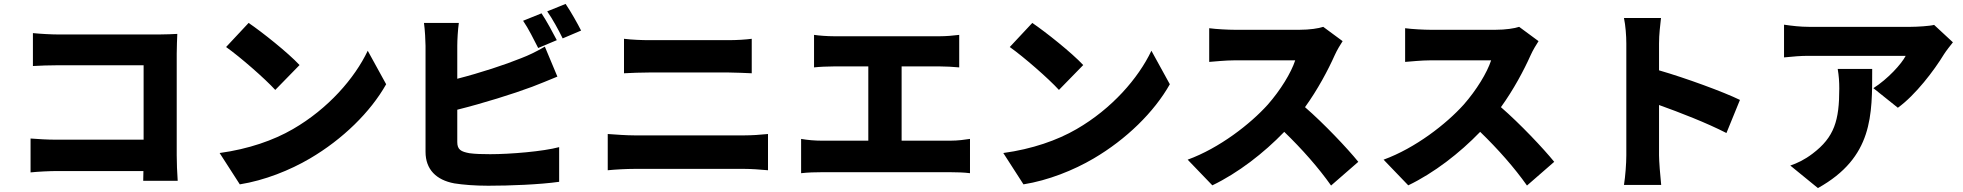

<svg xmlns="http://www.w3.org/2000/svg" viewBox="-20 -893 10020 980"><path d="M136 -186V-13C172 -17 235 -20 273 -20H712L711 30H887C884 -9 882 -66 882 -100V-619C882 -652 884 -696 885 -720C870 -719 822 -717 790 -717H280C244 -717 188 -720 148 -724V-556C179 -558 235 -560 280 -560H713V-180H268C221 -180 175 -183 136 -186Z M1249 -776 1134 -653C1206 -602 1332 -492 1385 -434L1509 -561C1449 -625 1318 -729 1249 -776ZM1101 -112 1204 48C1330 28 1460 -24 1562 -84C1729 -182 1871 -321 1951 -463L1857 -634C1790 -493 1655 -338 1475 -234C1377 -177 1248 -132 1101 -112Z M2744 -825 2650 -787C2677 -748 2706 -689 2727 -648L2822 -688C2804 -723 2769 -788 2744 -825ZM2867 -873 2773 -835C2800 -797 2832 -738 2852 -697L2946 -737C2929 -771 2893 -835 2867 -873ZM2322 -776H2144C2149 -742 2152 -681 2152 -659C2152 -592 2152 -243 2152 -118C2152 -28 2207 26 2299 43C2343 50 2404 55 2472 55C2583 55 2735 49 2834 35V-142C2752 -120 2586 -106 2482 -106C2440 -106 2405 -107 2376 -111C2333 -119 2314 -129 2314 -168V-333C2446 -366 2600 -414 2696 -450C2731 -463 2781 -484 2825 -502L2761 -655C2715 -628 2679 -611 2640 -596C2559 -563 2431 -521 2314 -491V-659C2314 -688 2317 -742 2322 -776Z M3165 -695V-519C3201 -521 3254 -523 3294 -523C3353 -523 3644 -523 3699 -523C3735 -523 3787 -520 3817 -519V-695C3788 -691 3741 -688 3699 -688C3642 -688 3390 -688 3293 -688C3258 -688 3204 -690 3165 -695ZM3082 -209V-24C3122 -28 3178 -31 3219 -31C3286 -31 3714 -31 3779 -31C3810 -31 3861 -28 3900 -24V-209C3863 -205 3815 -202 3779 -202C3714 -202 3286 -202 3219 -202C3178 -202 3124 -206 3082 -209Z M4069 -184V-9C4104 -13 4142 -14 4173 -14H4832C4857 -14 4902 -13 4931 -9V-184C4905 -180 4870 -175 4832 -175H4582V-554H4778C4807 -554 4844 -552 4876 -549V-715C4845 -711 4808 -708 4778 -708H4236C4205 -708 4161 -711 4135 -715V-549C4161 -552 4205 -554 4236 -554H4412V-175H4173C4141 -175 4102 -178 4069 -184Z M5249 -776 5134 -653C5206 -602 5332 -492 5385 -434L5509 -561C5449 -625 5318 -729 5249 -776ZM5101 -112 5204 48C5330 28 5460 -24 5562 -84C5729 -182 5871 -321 5951 -463L5857 -634C5790 -493 5655 -338 5475 -234C5377 -177 5248 -132 5101 -112Z M6833 -683 6734 -756C6711 -748 6664 -741 6614 -741C6566 -741 6340 -741 6280 -741C6251 -741 6187 -744 6152 -749V-577C6180 -579 6235 -585 6280 -585C6328 -585 6546 -585 6591 -585C6570 -521 6516 -433 6451 -359C6362 -260 6204 -137 6042 -78L6168 53C6299 -10 6430 -111 6535 -220C6625 -133 6710 -37 6774 54L6913 -67C6858 -135 6738 -262 6641 -346C6706 -436 6759 -536 6792 -610C6803 -635 6824 -670 6833 -683Z M7833 -683 7734 -756C7711 -748 7664 -741 7614 -741C7566 -741 7340 -741 7280 -741C7251 -741 7187 -744 7152 -749V-577C7180 -579 7235 -585 7280 -585C7328 -585 7546 -585 7591 -585C7570 -521 7516 -433 7451 -359C7362 -260 7204 -137 7042 -78L7168 53C7299 -10 7430 -111 7535 -220C7625 -133 7710 -37 7774 54L7913 -67C7858 -135 7738 -262 7641 -346C7706 -436 7759 -536 7792 -610C7803 -635 7824 -670 7833 -683Z M8281 -100C8281 -59 8276 8 8269 51H8459C8454 6 8448 -73 8448 -100V-357C8554 -319 8691 -266 8792 -214L8861 -383C8777 -424 8583 -495 8448 -534V-671C8448 -719 8454 -763 8458 -801H8269C8277 -763 8281 -711 8281 -671C8281 -586 8281 -188 8281 -100Z M9948 -677 9852 -766C9831 -760 9765 -756 9732 -756C9684 -756 9284 -756 9213 -756C9169 -756 9127 -761 9086 -767V-600C9138 -605 9169 -608 9213 -608C9284 -608 9652 -608 9707 -608C9685 -566 9616 -490 9542 -443L9667 -343C9757 -408 9852 -533 9903 -617C9913 -633 9936 -662 9948 -677ZM9536 -541H9360C9366 -505 9368 -476 9368 -441C9368 -278 9343 -193 9232 -109C9190 -77 9153 -60 9118 -48L9259 67C9541 -90 9536 -306 9536 -541Z"/></svg>

Font: Noto Sans KR Black
Style: Regular
Weight: 900
Designer: Ryoko NISHIZUKA 西塚涼子 (kana, bopomofo & ideographs); Paul D. Hunt (Latin, Greek & Cyrillic); Sandoll Communications 산돌커뮤니
Foundry: Adobe
Version: Version 2.004;hotconv 1.0.118;makeotfexe 2.5.65603